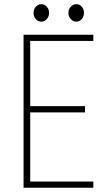

<svg xmlns="http://www.w3.org/2000/svg" viewBox="-20 -883 525 903"><path d="M90.8 0V-719.7H418.9V-690.4H122.1V-383.8H379.9V-354.5H122.1V-29.3H418.9V0ZM338.9 -781.2Q323.7 -781.2 312.7 -793.5Q301.8 -805.7 301.8 -822.3Q301.8 -839.4 312.7 -851.3Q323.7 -863.3 338.9 -863.3Q354.5 -863.3 364.7 -851.3Q375 -839.4 375 -822.3Q375 -805.7 364.7 -793.5Q354.5 -781.2 338.9 -781.2ZM174.8 -781.2Q159.7 -781.2 148.7 -793Q137.7 -804.7 137.7 -822.3Q137.7 -839.8 148.7 -851.6Q159.7 -863.3 174.8 -863.3Q189.5 -863.3 200.2 -851.3Q210.9 -839.4 210.9 -822.3Q210.9 -805.7 200.2 -793.5Q189.5 -781.2 174.8 -781.2Z"/></svg>

Font: Reddit Sans Condensed ExtraLight
Style: Regular
Weight: 250
Version: Version 1.014